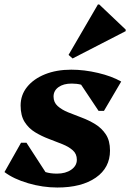

<svg xmlns="http://www.w3.org/2000/svg" viewBox="-37 -822 581 857"><path d="M219 15Q154 15 89 -4Q24 -23 -17 -54L57 -185H81L166 -54Q188 -47 217 -47Q256 -47 281 -64.5Q306 -82 306 -109Q306 -135 288 -151Q270 -167 241.5 -178.5Q213 -190 181 -202Q149 -214 120 -231.5Q91 -249 73 -277.5Q55 -306 55 -351Q55 -398 84 -434Q113 -470 164 -490.5Q215 -511 281 -511Q339 -511 400.5 -496.5Q462 -482 504 -458L427 -327H403L325 -444Q306 -449 283 -449Q246 -449 224 -433Q202 -417 202 -391Q202 -365 220.5 -348.5Q239 -332 267.5 -320.5Q296 -309 328 -297Q360 -285 388.5 -267.5Q417 -250 435.5 -222Q454 -194 454 -150Q454 -73 390.5 -29Q327 15 219 15ZM287 -561 269 -577 400 -802H406L524 -690V-683Z"/></svg>

Font: Platypi
Style: Bold Italic
Weight: 700
Italic angle: -13°
Designer: David Sargent
Foundry: Bolt Cutter Type
Version: Version 1.200; ttfautohint (v1.8.4.7-5d5b)